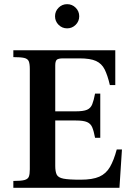

<svg xmlns="http://www.w3.org/2000/svg" viewBox="-20 -901 639 921"><path d="M44 0V-33Q81 -33 97.5 -37.5Q114 -42 118.5 -54Q123 -66 123 -89V-570Q123 -595 118 -607Q113 -619 96.5 -623Q80 -627 44 -627V-660H533V-493H507Q496 -540 482 -568Q468 -596 440.5 -608.5Q413 -621 361 -621H283Q259 -621 252 -614Q245 -607 245 -587V-367H344Q380 -367 397.5 -374.5Q415 -382 422.5 -401Q430 -420 436 -452H461V-240H436Q430 -272 422.5 -290Q415 -308 397.5 -315.5Q380 -323 344 -323H245V-105Q245 -78 252 -63.5Q259 -49 284.5 -44Q310 -39 366 -39Q424 -39 456.5 -53.5Q489 -68 507.5 -100Q526 -132 540 -184H565L553 0ZM302 -765Q278 -765 261 -782Q244 -799 244 -823Q244 -847 261 -864Q278 -881 302 -881Q326 -881 343 -864Q360 -847 360 -823Q360 -799 343 -782Q326 -765 302 -765Z"/></svg>

Font: Frank Ruhl Libre Medium
Style: Regular
Weight: 500
Designer: Yanek Iontef
Foundry: Fontef
Version: Version 6.004